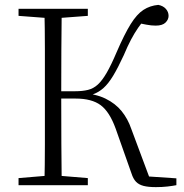

<svg xmlns="http://www.w3.org/2000/svg" viewBox="-20 -759 753 787"><path d="M56 0V-29L188 -40H207L340 -29V0ZM56 -694V-723H340V-694L207 -684H188ZM162 0Q164 -83 164 -166Q164 -249 164 -333V-390Q164 -474 164 -557.5Q164 -641 162 -723H233Q232 -641 231.5 -555.5Q231 -470 231 -377V-358Q231 -255 231.5 -169Q232 -83 233 0ZM519 -48 454 -232Q429 -301 392.5 -328Q356 -355 290 -355H199V-385H288Q318 -385 340.5 -390.5Q363 -396 381 -412.5Q399 -429 417.5 -461Q436 -493 458 -545Q490 -619 515.5 -660Q541 -701 568 -718.5Q595 -736 629 -739Q649 -735 660 -722.5Q671 -710 671 -694Q671 -679 658.5 -666.5Q646 -654 618 -654Q600 -654 579.5 -658Q559 -662 534 -667L583 -692Q562 -668 546.5 -645.5Q531 -623 517 -596.5Q503 -570 487 -532Q463 -480 443.5 -448Q424 -416 404.5 -398.5Q385 -381 361.5 -372.5Q338 -364 306 -359L309 -378Q371 -375 412 -355Q453 -335 478.5 -303.5Q504 -272 518 -231L596 -22L569 -37L703 -28V0Q688 3 666.5 5.5Q645 8 619 8Q588 8 568.5 3Q549 -2 537.5 -14Q526 -26 519 -48Z"/></svg>

Font: Noto Serif SC
Style: Regular
Weight: 200
Designer: Ryoko NISHIZUKA 西塚涼子 (kana & ideographs); Frank Grießhammer (Latin, Greek & Cyrillic); Wenlong ZHANG 张文龙 (bopomofo); San
Foundry: Adobe
Version: Version 2.001;hotconv 1.1.0;makeotfexe 2.6.0